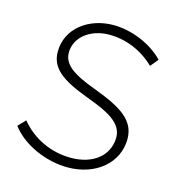

<svg xmlns="http://www.w3.org/2000/svg" viewBox="-85 -602 641 685"><g transform="rotate(15 235.0 -259.5)"><path d="M224 7C329 7 405 -58 405 -146C405 -215 350 -249 249 -287C158 -320 123 -348 123 -390C123 -448 178 -489 247 -489C307 -489 368 -465 415 -419L439 -448C394 -495 320 -526 252 -526C162 -526 84 -470 84 -383C84 -322 130 -289 226 -253C307 -223 366 -196 365 -139C363 -71 306 -29 227 -29C153 -29 85 -61 39 -117L13 -90C58 -30 146 7 224 7Z"/></g></svg>

Font: Fixel Text 20240404 ExtraLight
Style: Italic
Weight: 200
Width: 4
Italic angle: -10°
Designer: AlfaBravo + MacPaw
Foundry: Kyrylo Tkachov, Marchela Mozhyna, Serhii Makarenko, Maria Weinstein, Zakhar Kryvoshyya
Version: Version 1.211;Glyphs 3.2 (3225)